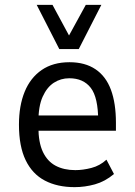

<svg xmlns="http://www.w3.org/2000/svg" viewBox="-20 -761 555 790"><path d="M287 9Q216 9 164.5 -18Q113 -45 85.5 -102Q58 -159 58 -248Q58 -326 81.5 -383.5Q105 -441 151.5 -473Q198 -505 266 -505Q330 -505 373 -476Q416 -447 436.5 -391.5Q457 -336 457 -256V-223H121V-286H401L384 -264Q384 -360 353.5 -399.5Q323 -439 265 -439Q230 -439 201.5 -420.5Q173 -402 155.5 -363Q138 -324 138 -260V-239Q138 -175 156.5 -136Q175 -97 209 -79Q243 -61 290 -61Q321 -61 356 -70Q391 -79 418 -104L449 -45Q412 -14 370.5 -2.5Q329 9 287 9ZM224 -559 131 -741H196L264 -615L333 -741H397L304 -559Z"/></svg>

Font: Nunito Sans 7pt Condensed
Style: Regular
Weight: 400
Width: 3
Designer: Vernon Adams
Foundry: Vernon Adams
Version: Version 3.101;gftools[0.9.27]